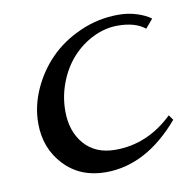

<svg xmlns="http://www.w3.org/2000/svg" viewBox="-62 -554 627 619"><g transform="rotate(-10 251.5 -244.5)"><path d="M469.2 -459.5 444.8 -430.7Q413.1 -456.5 355.5 -456.5Q314.5 -456.5 275.4 -437.5Q236.3 -418.5 206.8 -386.2Q177.2 -354 159.4 -308.6Q141.6 -263.2 141.6 -213.9Q141.6 -147.5 178.2 -105.5Q214.8 -63.5 279.8 -63.5Q385.3 -63.5 467.8 -143.1L479.5 -126.5Q369.6 2.4 236.8 2.4Q153.3 2.4 101.1 -53Q48.8 -108.4 48.8 -190.4Q48.8 -246.6 73.2 -301Q97.7 -355.5 138.9 -397.2Q180.2 -439 239.3 -464.8Q298.3 -490.7 363.8 -490.7Q396 -490.7 424.6 -481.4Q453.1 -472.2 469.2 -459.5Z"/></g></svg>

Font: Flanker
Style: Italic
Weight: 400
Italic angle: -12°
Designer: Flanker
Version: Version 2.027